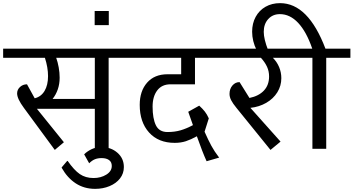

<svg xmlns="http://www.w3.org/2000/svg" viewBox="-42 -948 2252 1223"><path d="M804 -580H650V0H562V-255H193L365 -42L307 7L110 -261Q67 -319 67 -353Q67 -377 85.5 -394Q104 -411 130 -411L179 -322Q220 -332 242 -369Q264 -406 264 -463Q264 -518 244 -580H-22V-638H804ZM562 -318V-580H316Q326 -552 332 -518.5Q338 -485 338 -453Q338 -413 326 -378.5Q314 -344 293 -318Z M351 121V118L386 77H389Q430 136 466.5 161Q503 186 554 186Q600 186 635 164.5Q670 143 670 109Q670 84 652.5 71.5Q635 59 605 59Q581 59 562.5 66.5Q544 74 526 92L494 35Q513 16 541 2.5Q569 -11 605 -11Q665 -11 706 25Q747 61 747 116Q747 157 722.5 188.5Q698 220 656 237.5Q614 255 564 255Q494 255 440.5 220Q387 185 351 121Z M651 -878V-788H561V-878Z M930 -269Q930 -193 951 -150Q972 -107 1025 -107Q1071 -107 1108.5 -118Q1146 -129 1187 -151L1157 -236L1227 -275Q1249 -255 1263 -237Q1277 -219 1288 -194L1261 -109Q1285 -55 1304.5 -19Q1324 17 1354 56L1274 79Q1248 22 1212 -80Q1174 -59 1142 -48.5Q1110 -38 1071 -38Q967 -38 907.5 -104Q848 -170 848 -280Q848 -368 895 -421.5Q942 -475 1025 -475H1112V-580H760V-638H1376V-580H1200V-411H1044Q989 -411 959.5 -372Q930 -333 930 -269Z M1838 -580H1696Q1722 -554 1736 -520.5Q1750 -487 1750 -450Q1750 -401 1724.5 -360Q1699 -319 1654 -293Q1609 -267 1553 -261L1745 -46L1681 7L1464 -261Q1441 -289 1430.5 -309.5Q1420 -330 1420 -350Q1420 -382 1438.5 -403.5Q1457 -425 1484 -425L1547 -324Q1606 -336 1639 -371Q1672 -406 1672 -461Q1672 -494 1659 -522.5Q1646 -551 1620 -580H1332V-638H1838Z M1794 -580V-638H1947Q1910 -746 1857.5 -802Q1805 -858 1741 -858Q1695 -858 1666.5 -826.5Q1638 -795 1638 -745Q1638 -700 1666 -628H1593Q1564 -686 1564 -746Q1564 -799 1586.5 -840.5Q1609 -882 1649.5 -905Q1690 -928 1742 -928Q1921 -928 2031 -638H2190V-580H2036V0H1948V-580Z"/></svg>

Font: AmikoRegular
Style: Regular
Weight: 400
Designer: Pablo Impallari, Rodrigo Fuenzalida, Andres Torresi
Foundry: Impallari Type
Version: Version 1.000; ttfautohint (v1.3)